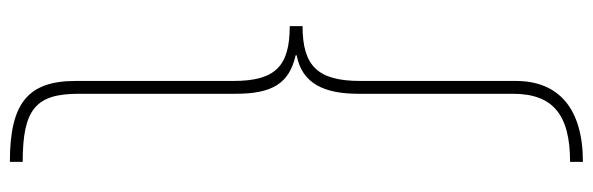

<svg xmlns="http://www.w3.org/2000/svg" viewBox="-426 -406 1201 389"><g transform="rotate(90 174.5 -211.5)"><path d="M308 369V343C202 343 170 317 170 230V-88C170 -163 149 -197 92 -210V-212C150 -223 170 -269 170 -337V-650C170 -731 212 -766 308 -766V-792C200 -792 144 -743 144 -656V-341C144 -255 114 -224 33 -224V-198C114 -198 144 -169 144 -84V236C144 334 191 369 308 369Z"/></g></svg>

Font: Noto Sans Kannada Condensed Thin
Style: Regular
Weight: 100
Width: 3
Designer: Jelle Bosma - Monotype Design Team
Foundry: Monotype Imaging Inc.
Version: Version 2.005